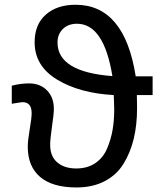

<svg xmlns="http://www.w3.org/2000/svg" viewBox="-20 -783 697 820"><path d="M30.3 -339.8V-417Q67.4 -426.8 104.5 -426.8Q151.4 -426.8 180.7 -397Q210 -367.2 210 -318.4Q210 -295.9 202.1 -242.7Q194.3 -189.5 194.3 -164.1Q194.3 -115.2 224.6 -89.4Q254.9 -63.5 305.7 -63.5Q353.5 -63.5 387.2 -86.4Q420.9 -109.4 437.5 -148.9Q454.1 -188.5 460.9 -228.5Q467.8 -268.6 467.8 -315.4Q467.8 -328.1 466.8 -351.6Q465.8 -375 465.8 -377Q320.3 -384.8 224.1 -442.9Q127.9 -501 127.9 -602.5Q127.9 -678.7 175.8 -720.7Q223.6 -762.7 302.7 -762.7Q511.7 -762.7 559.6 -457H631.8V-377H564.5L565.4 -321.3Q565.4 -250 551.3 -190.9Q537.1 -131.8 507.8 -84Q478.5 -36.1 427.2 -9.3Q376 17.6 306.6 17.6Q204.1 17.6 151.4 -27.3Q98.6 -72.3 98.6 -156.2Q98.6 -182.6 106.9 -231Q115.2 -279.3 115.2 -299.8Q115.2 -346.7 76.2 -346.7Q71.3 -346.7 30.3 -339.8ZM225.6 -601.6Q225.6 -475.6 460 -458Q423.8 -681.6 308.6 -681.6Q271.5 -681.6 248.5 -659.2Q225.6 -636.7 225.6 -601.6Z"/></svg>

Font: Gothic A1 Medium
Style: Regular
Weight: 500
Designer: HanYang I&C Co.,Ltd.
Foundry: HanYang I&C Co.,Ltd.
Version: Version 2.50